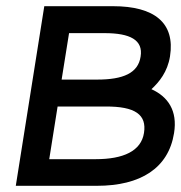

<svg xmlns="http://www.w3.org/2000/svg" viewBox="-20 -600 585 620"><path d="M31 0H293C434 0 524 -57 542 -170C554 -243 522 -288 469 -312C494 -335 521 -368 529 -418C546 -526 479 -580 345 -580H123ZM139 -86 166 -256H319C418 -257 454 -229 445 -171C436 -112 378 -86 289 -86ZM179 -343 203 -493H318C400 -493 443 -471 434 -417C426 -364 378 -343 294 -343Z"/></svg>

Font: Charger Pro
Style: ExBdSuExtObl
Weight: 400
Designer: Jasper
Foundry: Cannot Into Space Fonts
Version: Version 1.09